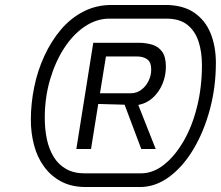

<svg xmlns="http://www.w3.org/2000/svg" viewBox="-20 -752 888 772"><path d="M325 0Q268 0 226.5 -22Q185 -44 157.5 -81.5Q130 -119 117 -168Q104 -217 104 -270Q104 -335 117.5 -401.5Q131 -468 158.5 -527.5Q186 -587 225 -633Q264 -679 315.5 -705.5Q367 -732 428 -732H645Q716 -732 761 -701Q806 -670 827 -617.5Q848 -565 848 -499Q848 -402 824 -312.5Q800 -223 758 -152.5Q716 -82 660.5 -41Q605 0 543 0ZM287 -153 355 -580H537Q566 -580 591.5 -572.5Q617 -565 632 -544Q647 -523 647 -484Q647 -447 633 -414Q619 -381 594 -358.5Q569 -336 536 -330L606 -153H548L481 -331L375 -334L346 -153ZM320 -55H546Q595 -55 638.5 -89Q682 -123 717 -182.5Q752 -242 772 -321.5Q792 -401 792 -490Q792 -544 778 -586Q764 -628 733 -652.5Q702 -677 650 -677H419Q368 -677 321 -645.5Q274 -614 238 -558.5Q202 -503 181 -431Q160 -359 160 -278Q160 -232 168.5 -192Q177 -152 196 -121Q215 -90 246 -72.5Q277 -55 320 -55ZM382 -377H506Q529 -377 547.5 -390.5Q566 -404 577 -426Q588 -448 588 -472Q588 -502 572 -513.5Q556 -525 530 -525H406Z"/></svg>

Font: Exo Thin Medium
Style: Italic
Weight: 500
Italic angle: -9°
Version: Version 2.000